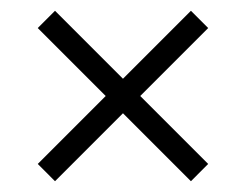

<svg xmlns="http://www.w3.org/2000/svg" viewBox="-20 -488 455 356"><path d="M366 -436 240 -310 366 -184 334 -152 208 -278 82 -152 50 -184 176 -310 50 -436 82 -468 208 -342 334 -468Z"/></svg>

Font: Cinzel Decorative
Style: Regular
Weight: 400
Designer: Natanael Gama
Version: Version 1.001;PS 001.001;hotconv 1.0.56;makeotf.lib2.0.21325